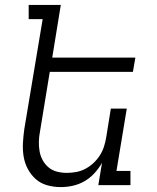

<svg xmlns="http://www.w3.org/2000/svg" viewBox="-20 -755 640 783"><path d="M228 8Q199 8 172.5 0.5Q146 -7 126.5 -24Q107 -41 94 -65Q81 -89 76.5 -116Q72 -143 73.5 -171Q75 -199 79 -228L154 -677H97V-735H228L193 -520H532L522 -462H183L143 -218Q139 -198 138.5 -177.5Q138 -157 141.5 -137.5Q145 -118 154.5 -101Q164 -84 178.5 -72Q193 -60 212.5 -55Q232 -50 252 -50Q271 -50 290.5 -53.5Q310 -57 328 -66.5Q346 -76 361 -90Q376 -104 387 -121Q398 -138 404 -157Q410 -176 413 -194L432 -312H497L455 -58H512V0H381L396 -91Q383 -68 365 -48.5Q347 -29 324.5 -16Q302 -3 277 2.5Q252 8 228 8Z"/></svg>

Font: Iosevka HT Light Extended
Style: Italic
Weight: 300
Width: 7
Italic angle: -9°
Monospace: yes
Designer: Belleve Invis
Foundry: Belleve Invis
Version: Version 32.3.0; ttfautohint (v1.8.4)